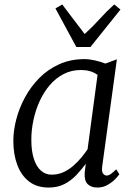

<svg xmlns="http://www.w3.org/2000/svg" viewBox="-20 -834 608 864"><path d="M440 -86Q436.5 -61.5 444 -52.8Q451.5 -44 459 -44Q469 -44 479 -51.2Q489 -58.5 503 -72L517 -50Q513.5 -44 500 -29.5Q486.5 -15 465.2 -2.5Q444 10 418 10Q391 10 375 -5Q359 -20 361 -56L366 -97Q347.5 -72 324.5 -47.2Q301.5 -22.5 270.8 -6.2Q240 10 199 10Q146 10 110.8 -17.2Q75.5 -44.5 57.8 -92Q40 -139.5 40 -200Q40 -246 53.2 -297Q66.5 -348 92.5 -396Q118.5 -444 157 -483Q195.5 -522 246.5 -545Q297.5 -568 360.5 -568Q381 -568 407 -562.2Q433 -556.5 454 -548L506 -567ZM419 -497Q403.5 -508.5 384.5 -513.8Q365.5 -519 344.5 -519Q301.5 -519 266.2 -500.8Q231 -482.5 204 -451Q177 -419.5 158.5 -379Q140 -338.5 130.5 -293.8Q121 -249 121 -205Q121 -153 132.8 -118Q144.5 -83 165 -65.5Q185.5 -48 212 -48Q241 -48 265.5 -59.2Q290 -70.5 310.2 -88.2Q330.5 -106 346.5 -125.5Q362.5 -145 374 -162ZM323.5 -622.5 229.5 -796 260 -814Q285 -780.5 310.2 -747.5Q335.5 -714.5 361 -681Q398 -714.5 427.5 -747.5Q457 -780.5 494 -814L522 -791L387 -622.5Z"/></svg>

Font: Merriweather Light 18pt Light
Style: Italic
Weight: 300
Italic angle: -7.8°
Version: Version 2.101